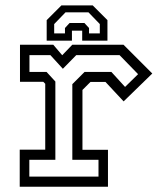

<svg xmlns="http://www.w3.org/2000/svg" viewBox="-20 -710 614 730"><path d="M55 0V-141H152V-391.5L144.5 -399H56V-540H182.5L216.5 -500L255 -540H449.5L559 -430.5L450 -324.5L381 -398.5H324L293.5 -368V-140.5H390.5V0ZM91.5 -38.5H354.5V-102.5H255V-390L301.5 -436.5H403.5L455.5 -379.5L505 -428L434.5 -500.5H270L219 -448.5L171.5 -500.5H92V-436.5H157L190.5 -400V-102.5H91.5ZM332.5 -689.5 388.5 -633.5V-555.5H292.5V-593.5H253.5V-555.5H157.5V-633.5L213.5 -689.5ZM316.5 -663H229L186 -618.5V-583H227V-603.5L244.5 -622.5H301L318.5 -603.5V-583H359.5V-618.5Z"/></svg>

Font: Tourney
Style: Regular
Weight: 400
Designer: Tyler Finck
Foundry: Etcetera Type Co
Version: Version 1.015